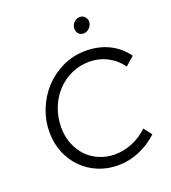

<svg xmlns="http://www.w3.org/2000/svg" viewBox="-162 -1035 1038 1165"><g transform="rotate(-20 356.5 -452.0)"><path d="M76 0ZM406 -58Q463 -58 518.5 -81Q574 -104 619 -147Q629 -134 639 -121Q649 -108 659 -95Q602 -43 536 -16Q470 11 401 11Q332 11 272.5 -14Q213 -39 169.5 -83Q126 -127 101 -188Q76 -249 76 -320Q76 -396 104.5 -466.5Q133 -537 183 -591Q233 -645 301.5 -677.5Q370 -710 451 -710Q534 -710 600 -677.5Q666 -645 710 -584Q696 -571 681.5 -559Q667 -547 653 -534Q620 -583 566 -611.5Q512 -640 447 -640Q385 -640 331 -615Q277 -590 237.5 -547Q198 -504 175.5 -446Q153 -388 153 -323Q153 -264 172.5 -215.5Q192 -167 225.5 -132Q259 -97 305.5 -77.5Q352 -58 406 -58ZM477 -813Q457 -813 445 -825.5Q433 -838 433 -859Q433 -881 449 -898Q466 -915 488 -915Q507 -915 519.5 -901Q532 -887 532 -870Q532 -848 515.5 -830.5Q499 -813 477 -813Z"/></g></svg>

Font: Rosa Sans Light
Style: Italic
Weight: 300
Italic angle: -12°
Designer: Pentagram / MCKL
Foundry: Pentagram / MCKL
Version: Version 1.005;September 16, 2019;FontCreator 11.5.0.2425 64-